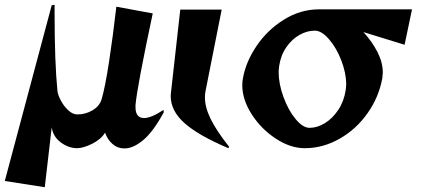

<svg xmlns="http://www.w3.org/2000/svg" viewBox="-33 -607 1767 802"><path d="M-13 149 183 -585 195 -587V-557Q195 -344 207 -227Q209 -210 221.5 -186.5Q234 -163 252.5 -146Q271 -129 290 -129Q324 -129 353 -146Q382 -163 391 -191Q406 -241 422.5 -349Q439 -457 453 -579L605 -551Q540 -246 533 -168V-159Q533 -114 569 -114Q599 -114 650 -148L651 -138Q608 -58 566 -22.5Q524 13 487 13Q458 13 436.5 -6Q415 -25 406 -53Q389 -25 352 -6.5Q315 12 288 12H286Q252 11 220.5 -12.5Q189 -36 183 -75L154 175Z M680 -206 681 -219 720 -567H893L826 -229Q823 -216 823 -200Q823 -159 847 -110Q871 -61 924 6L921 12Q796 -41 738 -92.5Q680 -144 680 -206Z M979 -252Q979 -268 982 -281Q994 -349 1039 -415.5Q1084 -482 1153 -525Q1222 -568 1300 -568H1688L1657 -420L1485 -473Q1521 -434 1543.5 -390Q1566 -346 1566 -304Q1566 -297 1564 -281Q1550 -202 1502.5 -134.5Q1455 -67 1385.5 -27.5Q1316 12 1240 12Q1180 12 1119 -28Q1058 -68 1018.5 -129.5Q979 -191 979 -252ZM1260 -73Q1292 -73 1324 -92.5Q1356 -112 1380 -148Q1404 -184 1411 -231Q1413 -247 1413 -255Q1413 -302 1392.5 -355Q1372 -408 1341 -443.5Q1310 -479 1282 -479Q1250 -479 1218.5 -461.5Q1187 -444 1163.5 -410.5Q1140 -377 1133 -331Q1131 -315 1131 -305Q1131 -257 1151 -202Q1171 -147 1201.5 -110Q1232 -73 1260 -73Z"/></svg>

Font: Tiejili SC
Style: Regular
Weight: 400
Designer: Buernia
Foundry: Ershou Xiaoxi Press
Version: Version 1.100